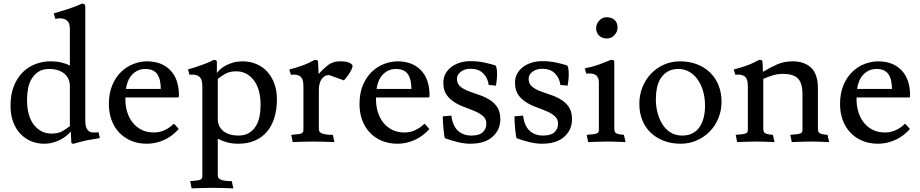

<svg xmlns="http://www.w3.org/2000/svg" viewBox="-20 -780 5070 1058"><path d="M450 -115Q450 -104 451.5 -92.5Q453 -81 458 -71.5Q463 -62 471.5 -56Q480 -50 494 -50H506L523 -51L530 -19L459 -7Q440 -3 422 2Q404 7 386 12Q373 12 373 4L370 -56Q362 -45 347.5 -33Q333 -21 314 -11Q295 -1 272 5.5Q249 12 224 12Q184 12 150 -2.5Q116 -17 91 -44Q66 -71 52 -109.5Q38 -148 38 -197Q38 -260 56.5 -306Q75 -352 105.5 -382Q136 -412 175.5 -427Q215 -442 256 -442Q294 -442 319.5 -435.5Q345 -429 365 -419V-620Q365 -653 350 -666Q335 -679 311 -679Q298 -679 285 -676L276 -706Q314 -717 355.5 -730.5Q397 -744 432 -760Q441 -760 445.5 -756Q450 -752 450 -741ZM365 -305Q365 -350 333.5 -375Q302 -400 251 -400Q216 -400 193 -385.5Q170 -371 155.5 -347.5Q141 -324 135 -293.5Q129 -263 129 -230Q129 -140 167 -92Q205 -44 263 -44Q301 -44 322.5 -56.5Q344 -69 361 -82L365 -85Z M671 -243V-230Q671 -197 680.5 -164.5Q690 -132 709.5 -106.5Q729 -81 758.5 -65.5Q788 -50 828 -50Q861 -50 888.5 -63.5Q916 -77 933 -94Q936 -97 938 -97Q940 -97 943 -94L965 -69Q927 -27 881.5 -7.5Q836 12 790 12Q740 12 701 -5Q662 -22 635 -51.5Q608 -81 594 -120.5Q580 -160 580 -206Q580 -267 599 -311.5Q618 -356 648.5 -385Q679 -414 716.5 -428Q754 -442 790 -442Q871 -442 918.5 -393Q966 -344 966 -254Q966 -243 961 -243ZM866 -290Q866 -344 846 -372Q826 -400 781 -400Q757 -400 738.5 -391Q720 -382 706.5 -367Q693 -352 685 -332Q677 -312 674 -290Z M1180 -127Q1180 -82 1211 -57.5Q1242 -33 1294 -33Q1328 -33 1351.5 -47Q1375 -61 1389.5 -84.5Q1404 -108 1410 -138Q1416 -168 1416 -200Q1416 -290 1378 -338.5Q1340 -387 1282 -387Q1245 -387 1221 -373Q1197 -359 1180 -345ZM1095 -305Q1095 -342 1080.5 -355.5Q1066 -369 1039 -369Q1035 -369 1031.5 -368.5Q1028 -368 1024 -368L1016 -398Q1029 -401 1049.5 -407.5Q1070 -414 1091 -421.5Q1112 -429 1130 -436.5Q1148 -444 1156 -450Q1173 -450 1175 -442V-378Q1183 -389 1196.5 -400.5Q1210 -412 1228 -421Q1246 -430 1268 -436Q1290 -442 1316 -442Q1359 -442 1394.5 -426.5Q1430 -411 1454.5 -383Q1479 -355 1492.5 -317Q1506 -279 1506 -234Q1506 -179 1492.5 -133.5Q1479 -88 1452.5 -56Q1426 -24 1386 -6Q1346 12 1294 12Q1256 12 1228 3.5Q1200 -5 1180 -16V184Q1180 192 1182.5 198Q1185 204 1193.5 208.5Q1202 213 1217 215.5Q1232 218 1257 218L1266 258Q1237 257 1208 256Q1179 255 1150 255Q1122 255 1093.5 256Q1065 257 1036 258L1028 218Q1052 216 1065 214.5Q1078 213 1085 209.5Q1092 206 1093.5 200.5Q1095 195 1095 184Z M1736 -372Q1756 -396 1784.5 -419Q1813 -442 1850 -442Q1860 -442 1871 -441.5Q1882 -441 1892 -438.5Q1902 -436 1910.5 -431.5Q1919 -427 1923 -419Q1923 -409 1916 -395Q1909 -381 1900 -368Q1891 -355 1883.5 -346Q1876 -337 1875 -337L1795 -366H1789Q1769 -366 1753 -345Q1737 -324 1737 -282V-71Q1737 -63 1739.5 -57Q1742 -51 1750.5 -46.5Q1759 -42 1774 -39.5Q1789 -37 1814 -37L1823 3Q1794 2 1765 1Q1736 0 1707 0Q1679 0 1650.5 1Q1622 2 1593 3L1585 -37Q1609 -39 1622 -40.5Q1635 -42 1642 -45.5Q1649 -49 1650.5 -54.5Q1652 -60 1652 -71V-305Q1652 -342 1638.5 -355.5Q1625 -369 1598 -369Q1594 -369 1590.5 -368.5Q1587 -368 1583 -368L1574 -397Q1586 -400 1609.5 -407Q1633 -414 1657 -423Q1677 -431 1691 -438.5Q1705 -446 1714 -450Q1727 -450 1729.5 -447.5Q1732 -445 1733 -434L1735 -386Z M2052 -243V-230Q2052 -197 2061.5 -164.5Q2071 -132 2090.5 -106.5Q2110 -81 2139.5 -65.5Q2169 -50 2209 -50Q2242 -50 2269.5 -63.5Q2297 -77 2314 -94Q2317 -97 2319 -97Q2321 -97 2324 -94L2346 -69Q2308 -27 2262.5 -7.5Q2217 12 2171 12Q2121 12 2082 -5Q2043 -22 2016 -51.5Q1989 -81 1975 -120.5Q1961 -160 1961 -206Q1961 -267 1980 -311.5Q1999 -356 2029.5 -385Q2060 -414 2097.5 -428Q2135 -442 2171 -442Q2252 -442 2299.5 -393Q2347 -344 2347 -254Q2347 -243 2342 -243ZM2247 -290Q2247 -344 2227 -372Q2207 -400 2162 -400Q2138 -400 2119.5 -391Q2101 -382 2087.5 -367Q2074 -352 2066 -332Q2058 -312 2055 -290Z M2467 -143Q2475 -85 2504 -59Q2533 -33 2578 -33Q2621 -33 2640.5 -51.5Q2660 -70 2660 -99Q2660 -124 2642.5 -139.5Q2625 -155 2598.5 -166.5Q2572 -178 2541.5 -189Q2511 -200 2484.5 -216.5Q2458 -233 2440.5 -258Q2423 -283 2423 -324Q2423 -354 2436 -376Q2449 -398 2470 -413Q2491 -428 2517.5 -435.5Q2544 -443 2571 -443Q2614 -443 2648.5 -435.5Q2683 -428 2709 -420Q2714 -417 2716.5 -403.5Q2719 -390 2719 -373Q2719 -355 2717 -337Q2715 -319 2713 -308L2673 -312Q2668 -351 2642.5 -376Q2617 -401 2574 -401Q2541 -401 2519.5 -385Q2498 -369 2498 -346Q2498 -319 2515.5 -304Q2533 -289 2560 -278.5Q2587 -268 2617.5 -258Q2648 -248 2675 -232Q2702 -216 2719.5 -190.5Q2737 -165 2737 -122Q2737 -65 2694.5 -26.5Q2652 12 2571 12Q2539 12 2502 3Q2465 -6 2433 -18Q2430 -20 2428 -34Q2426 -48 2424 -67Q2422 -86 2421 -104.5Q2420 -123 2420 -134V-139Z M2862 -143Q2870 -85 2899 -59Q2928 -33 2973 -33Q3016 -33 3035.5 -51.5Q3055 -70 3055 -99Q3055 -124 3037.5 -139.5Q3020 -155 2993.5 -166.5Q2967 -178 2936.5 -189Q2906 -200 2879.5 -216.5Q2853 -233 2835.5 -258Q2818 -283 2818 -324Q2818 -354 2831 -376Q2844 -398 2865 -413Q2886 -428 2912.5 -435.5Q2939 -443 2966 -443Q3009 -443 3043.5 -435.5Q3078 -428 3104 -420Q3109 -417 3111.5 -403.5Q3114 -390 3114 -373Q3114 -355 3112 -337Q3110 -319 3108 -308L3068 -312Q3063 -351 3037.5 -376Q3012 -401 2969 -401Q2936 -401 2914.5 -385Q2893 -369 2893 -346Q2893 -319 2910.5 -304Q2928 -289 2955 -278.5Q2982 -268 3012.5 -258Q3043 -248 3070 -232Q3097 -216 3114.5 -190.5Q3132 -165 3132 -122Q3132 -65 3089.5 -26.5Q3047 12 2966 12Q2934 12 2897 3Q2860 -6 2828 -18Q2825 -20 2823 -34Q2821 -48 2819 -67Q2817 -86 2816 -104.5Q2815 -123 2815 -134V-139Z M3365 -71Q3365 -54 3373.5 -47Q3382 -40 3418 -37L3427 3Q3398 2 3378 1Q3358 0 3329 0Q3301 0 3275.5 1Q3250 2 3221 3L3213 -37Q3237 -39 3250 -40.5Q3263 -42 3270 -45.5Q3277 -49 3278.5 -54.5Q3280 -60 3280 -71V-325Q3280 -375 3230 -375Q3225 -375 3220.5 -375Q3216 -375 3211 -374L3202 -403Q3214 -406 3237.5 -411.5Q3261 -417 3285 -426L3346 -450Q3359 -450 3362 -447.5Q3365 -445 3365 -434ZM3265 -625Q3265 -648 3282 -666.5Q3299 -685 3323 -685Q3350 -685 3366.5 -670Q3383 -655 3383 -628Q3383 -605 3366 -586.5Q3349 -568 3324 -568Q3298 -568 3281.5 -583.5Q3265 -599 3265 -625Z M3739 -33Q3772 -33 3796 -45.5Q3820 -58 3835 -80Q3850 -102 3857.5 -132Q3865 -162 3865 -198Q3865 -242 3854 -279Q3843 -316 3823.5 -343Q3804 -370 3777 -385Q3750 -400 3719 -400Q3684 -400 3660.5 -386.5Q3637 -373 3622 -350.5Q3607 -328 3600.5 -297Q3594 -266 3594 -232Q3594 -194 3603.5 -158Q3613 -122 3631 -94Q3649 -66 3676 -49.5Q3703 -33 3739 -33ZM3503 -208Q3503 -256 3520 -299Q3537 -342 3567 -373.5Q3597 -405 3638 -423.5Q3679 -442 3727 -442Q3778 -442 3820 -426Q3862 -410 3892.5 -380.5Q3923 -351 3939.5 -310Q3956 -269 3956 -219Q3956 -171 3938.5 -128.5Q3921 -86 3890.5 -55Q3860 -24 3819 -6Q3778 12 3731 12Q3680 12 3638 -4Q3596 -20 3566 -48.5Q3536 -77 3519.5 -117.5Q3503 -158 3503 -208Z M4023 -397Q4035 -400 4058.5 -407Q4082 -414 4106 -423Q4126 -431 4140 -438.5Q4154 -446 4163 -450Q4176 -450 4178.5 -447.5Q4181 -445 4182 -434L4184 -384Q4224 -408 4262 -425Q4300 -442 4348 -442Q4412 -442 4449.5 -407Q4487 -372 4487 -293V-71Q4487 -54 4495.5 -47Q4504 -40 4540 -37L4549 3Q4520 2 4500 1Q4480 0 4451 0Q4423 0 4397.5 1Q4372 2 4343 3L4335 -37Q4359 -39 4372 -40.5Q4385 -42 4392 -45.5Q4399 -49 4400.5 -54.5Q4402 -60 4402 -71V-259Q4402 -324 4376 -348.5Q4350 -373 4294 -373Q4266 -373 4237.5 -364.5Q4209 -356 4186 -345V-71Q4186 -54 4194.5 -47Q4203 -40 4239 -37L4248 3Q4219 2 4199 1Q4179 0 4150 0Q4122 0 4096.5 1Q4071 2 4042 3L4034 -37Q4058 -39 4071 -40.5Q4084 -42 4091 -45.5Q4098 -49 4099.5 -54.5Q4101 -60 4101 -71V-305Q4101 -342 4087.5 -355.5Q4074 -369 4047 -369Q4043 -369 4039.5 -368.5Q4036 -368 4032 -368Z M4700 -243V-230Q4700 -197 4709.5 -164.5Q4719 -132 4738.5 -106.5Q4758 -81 4787.5 -65.5Q4817 -50 4857 -50Q4890 -50 4917.5 -63.5Q4945 -77 4962 -94Q4965 -97 4967 -97Q4969 -97 4972 -94L4994 -69Q4956 -27 4910.5 -7.5Q4865 12 4819 12Q4769 12 4730 -5Q4691 -22 4664 -51.5Q4637 -81 4623 -120.5Q4609 -160 4609 -206Q4609 -267 4628 -311.5Q4647 -356 4677.5 -385Q4708 -414 4745.5 -428Q4783 -442 4819 -442Q4900 -442 4947.5 -393Q4995 -344 4995 -254Q4995 -243 4990 -243ZM4895 -290Q4895 -344 4875 -372Q4855 -400 4810 -400Q4786 -400 4767.5 -391Q4749 -382 4735.5 -367Q4722 -352 4714 -332Q4706 -312 4703 -290Z"/></svg>

Font: Lusitana
Style: Regular
Weight: 400
Designer: Ana Paula Megda
Foundry: Ana Paula Megda
Version: Version 1.000; ttfautohint (v1.1) -l 8 -r 50 -G 200 -x 14 -D